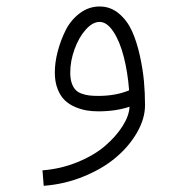

<svg xmlns="http://www.w3.org/2000/svg" viewBox="-20 -352 570 607"><path d="M388.2 -66.4Q383.8 -124 371.1 -173.1Q358.4 -222.2 338.1 -252.4Q317.9 -282.7 294.9 -282.7Q272.9 -282.7 251.2 -258.5Q229.5 -234.4 215.8 -196.8Q202.1 -159.2 202.1 -122.6Q202.1 -103.5 206.5 -90.1Q210.9 -76.7 218.3 -68.6Q225.6 -60.5 237.5 -56.2Q249.5 -51.8 261.7 -50.3Q273.9 -48.8 291 -48.8Q345.7 -48.8 388.2 -66.4ZM438.5 -19.5Q438.5 22.5 413.8 65.9Q389.2 109.4 347.4 145Q305.7 180.7 245.1 205.6Q184.6 230.5 118.2 235.4L114.3 186.5Q172.4 182.1 224.9 160.6Q277.3 139.2 312 109.4Q346.7 79.6 367.4 46.9Q388.2 14.2 389.6 -14.6Q346.2 0 291 0Q271.5 0 253.9 -2.9Q236.3 -5.9 217.3 -13.9Q198.2 -22 184.6 -35.2Q170.9 -48.3 162.1 -70.8Q153.3 -93.3 153.3 -122.6Q153.3 -154.3 162.4 -189.2Q171.4 -224.1 187.7 -256.6Q204.1 -289.1 232.4 -310.3Q260.7 -331.5 294.9 -331.5Q329.1 -331.5 355.5 -309.6Q381.8 -287.6 397 -254.4Q412.1 -221.2 421.9 -177.2Q431.6 -133.3 435.1 -95.2Q438.5 -57.1 438.5 -19.5Z"/></svg>

Font: AzarMehrMonospaced
Style: SansRegular
Weight: 1
Designer: Amin Abedi
Version: Version 1.00